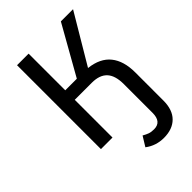

<svg xmlns="http://www.w3.org/2000/svg" viewBox="-260 -796 1115 1115"><g transform="rotate(-45 297.5 -238.0)"><path d="M556 -174V57Q556 133 516 173Q476 213 405 213Q340 213 290 175L327 115Q346 126 361.5 131.5Q377 137 400 137Q461 137 461 63V-173Q461 -243 430 -276.5Q399 -310 335 -310H195V0H100V-689H195V-388H290L460 -689H560L380 -386Q469 -376 512.5 -322Q556 -268 556 -174Z"/></g></svg>

Font: Fira Sans
Style: Regular
Weight: 400
Designer: bBox Type GmbH & Carrois Corporate GbR & Edenspiekermann AG
Foundry: bBox Type GmbH & Carrois Corporate GbR & Edenspiekermann AG
Version: Version 4.301